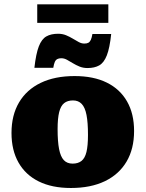

<svg xmlns="http://www.w3.org/2000/svg" viewBox="-20 -876 690 910"><path d="M324 -100.5Q350 -100.5 366.2 -113.2Q382.5 -126 389.8 -155.8Q397 -185.5 397 -236.5Q397 -295.5 390 -331.2Q383 -367 367.2 -383.5Q351.5 -400 326 -400Q300 -400 284 -387.2Q268 -374.5 260.5 -344.8Q253 -315 253 -264Q253 -205.5 260 -169.5Q267 -133.5 282.5 -117Q298 -100.5 324 -100.5ZM316 15Q226.5 15 163.8 -16Q101 -47 67.8 -105.5Q34.5 -164 34.5 -246Q34.5 -330 70.2 -390.5Q106 -451 172.8 -483.2Q239.5 -515.5 333.5 -515.5Q423.5 -515.5 486.2 -484.5Q549 -453.5 582.2 -395.2Q615.5 -337 615.5 -255Q615.5 -170.5 579.8 -110Q544 -49.5 477 -17.2Q410 15 316 15ZM507 -715Q500 -648 486.2 -613.2Q472.5 -578.5 450.2 -566Q428 -553.5 395 -553.5Q374 -553.5 357 -560.5Q340 -567.5 325.2 -576.5Q310.5 -585.5 297.2 -592.8Q284 -600 270.5 -600Q259 -600 251.5 -596Q244 -592 239.8 -582.5Q235.5 -573 232.5 -554.5H143Q150.5 -621.5 164 -656.2Q177.5 -691 199.8 -703.5Q222 -716 255 -716Q276 -716 293 -709Q310 -702 324.8 -693Q339.5 -684 353 -676.8Q366.5 -669.5 379.5 -669.5Q392 -669.5 399 -673.5Q406 -677.5 410.5 -687.2Q415 -697 418 -715ZM156.5 -767.5V-855.5H493.5V-767.5Z"/></svg>

Font: Newsreader 9pt ExtraBold
Style: Regular
Weight: 800
Designer: Hugues Gentile
Foundry: Production Type
Version: Version 1.003